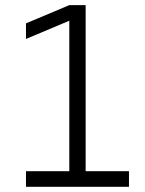

<svg xmlns="http://www.w3.org/2000/svg" viewBox="-20 -720 557 740"><path d="M80.1 0V-60.1H247.1V-640.1L80.1 -569.8V-629.9L247.1 -700.2H310.1V-60.1H477.1V0Z"/></svg>

Font: Abel
Style: Regular
Weight: 400
Designer: Matthew Desmond
Foundry: Matthew Desmond
Version: Version 1.003